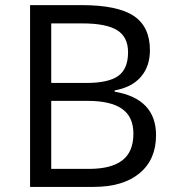

<svg xmlns="http://www.w3.org/2000/svg" viewBox="-20 -734 688 754"><path d="M98.1 -713.9H299.8Q441.9 -713.9 505.4 -671.4Q568.8 -628.9 568.8 -537.1Q568.8 -473.6 533.4 -432.4Q498 -391.1 430.2 -378.9V-374Q592.8 -346.2 592.8 -203.1Q592.8 -107.4 528.1 -53.7Q463.4 0 347.2 0H98.1ZM181.2 -408.2H317.9Q405.8 -408.2 444.3 -435.8Q482.9 -463.4 482.9 -528.8Q482.9 -588.9 439.9 -615.5Q397 -642.1 303.2 -642.1H181.2ZM181.2 -337.9V-70.8H330.1Q416.5 -70.8 460.2 -104.2Q503.9 -137.7 503.9 -209Q503.9 -275.4 459.2 -306.6Q414.6 -337.9 323.2 -337.9Z"/></svg>

Font: f01525491
Style: Regular
Weight: 400
Foundry: Ascender Corporation
Version: Version 1.10